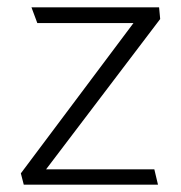

<svg xmlns="http://www.w3.org/2000/svg" viewBox="-20 -505 495 525"><path d="M418 -453 106 -42H402L412 0H45L37 -31L345 -442H82L66 -485H415Z"/></svg>

Font: Palanquin ExtraLight
Style: Regular
Weight: 275
Designer: Pria Ravichandran
Version: Version 1.001